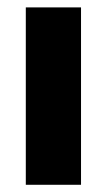

<svg xmlns="http://www.w3.org/2000/svg" viewBox="-20 -512 296 532"><path d="M51.5 0V-491.5H204.5V0Z"/></svg>

Font: Anek Telugu
Style: Bold
Weight: 700
Designer: Omkar Bhoir (Telugu), Yesha Goshar (Latin)
Foundry: Ek Type
Version: Version 1.003